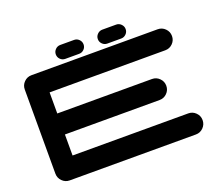

<svg xmlns="http://www.w3.org/2000/svg" viewBox="-133 -1022 1400 1216"><g transform="rotate(-20 567.0 -413.5)"><path d="M992.2 -142.1Q1021.5 -142.1 1042.2 -121.3Q1063 -100.6 1063 -71.3Q1063 -42 1042.2 -21Q1021.5 0 992.2 0H141.6Q112.3 0 91.6 -21Q70.8 -42 70.8 -71.3V-638.2Q70.8 -667.5 91.6 -688.2Q112.3 -709 141.6 -709H992.2Q1021.5 -709 1042.2 -688.2Q1063 -667.5 1063 -638.2Q1063 -608.9 1042.2 -588.1Q1021.5 -567.4 992.2 -567.4H212.4V-425.3H850.6Q879.9 -425.3 900.6 -404.5Q921.4 -383.8 921.4 -354.5Q921.4 -325.2 900.6 -304.4Q879.9 -283.7 850.6 -283.7H212.4V-142.1ZM661.6 -732.9Q642.6 -732.9 628.7 -746.6Q614.7 -760.3 614.7 -779.8Q614.7 -798.8 628.7 -812.7Q642.6 -826.7 661.6 -826.7H755.4Q774.4 -826.7 788.3 -812.7Q802.2 -798.8 802.2 -779.8Q802.2 -760.3 788.3 -746.6Q774.4 -732.9 755.4 -732.9ZM378.4 -732.9Q358.9 -732.9 345.2 -746.6Q331.5 -760.3 331.5 -779.8Q331.5 -798.8 345.2 -812.7Q358.9 -826.7 378.4 -826.7H471.7Q491.2 -826.7 504.9 -812.7Q518.6 -798.8 518.6 -779.8Q518.6 -760.3 504.9 -746.6Q491.2 -732.9 471.7 -732.9Z"/></g></svg>

Font: Robtronika
Style: Regular
Weight: 400
Designer: GGBot
Version: 1.00